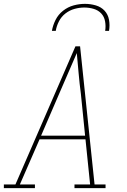

<svg xmlns="http://www.w3.org/2000/svg" viewBox="-38 -975 658 995"><path d="M-18 0V-19H42L353 -735H377L452 -19H509V0H348V-19H429L405 -253H167L65 -19H143V0ZM403 -272 381 -490Q374 -542 369.5 -595Q365 -648 360 -700Q337 -648 314.5 -595Q292 -542 269 -490L175 -272ZM231 -815Q236 -844 250 -872Q264 -900 289 -919.5Q314 -939 343.5 -947Q373 -955 402 -955Q431 -955 458.5 -947Q486 -939 504 -919.5Q522 -900 527 -872Q532 -844 527 -815H507Q511 -840 506.5 -864.5Q502 -889 486.5 -905.5Q471 -922 447.5 -929Q424 -936 399 -936Q374 -936 348.5 -929Q323 -922 301.5 -905.5Q280 -889 267.5 -864.5Q255 -840 251 -815Z"/></svg>

Font: Iosevka Etoile Thin
Style: Italic
Weight: 100
Italic angle: -9°
Designer: Belleve Invis
Foundry: Belleve Invis
Version: Version 22.1.2; ttfautohint (v1.8.4)